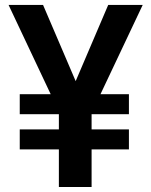

<svg xmlns="http://www.w3.org/2000/svg" viewBox="-20 -747 604 767"><path d="M152 -727.3 282.3 -422.9 412.3 -727.3H550.1L381.4 -370.7H495V-290.8H345.9V-230.1H495V-150.2H345.9V0H215.2V-150.2H58.9V-230.1H215.2V-290.8H58.9V-370.7H182.5L14.2 -727.3Z"/></svg>

Font: Inter Zeller Semi Bold
Style: Regular
Weight: 600
Designer: Rasmus Andersson; Joe Bland
Foundry: zeller
Version: Version 3.015;git-dec3a8cb1